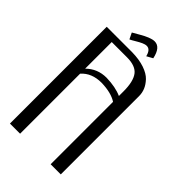

<svg xmlns="http://www.w3.org/2000/svg" viewBox="-274 -1020 1111 1111"><g transform="rotate(45 281.0 -464.5)"><path d="M186.5 -833 168 -871.1Q192.4 -884.7 213.9 -897.4Q235.4 -910.1 258.3 -919.4Q281.2 -928.7 297.9 -928.7Q345.7 -928.7 361.3 -853.5L324.2 -833Q313.5 -877.9 284.2 -877.9Q271.5 -877.9 255.4 -870.6Q239.3 -863.3 218.3 -850.6Q197.3 -837.9 186.5 -833ZM125 -750V-532.2Q175.8 -583 250 -583Q325.2 -581.1 375 -558.6V-596.7Q375 -676.8 347.7 -713.4Q320.3 -750 250 -750ZM42 -792H250Q308.6 -791 351.6 -776.4Q394.5 -761.7 416.5 -738.3Q438.5 -714.8 448.2 -690.9Q458 -667 458 -641.6V0H375V-510.7Q330.1 -540 250 -542Q169.9 -542 125 -491.2V0H42Z"/></g></svg>

Font: wanta
Style: Medium
Weight: 500
Version: Version 0.91